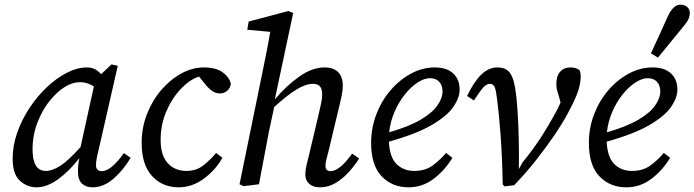

<svg xmlns="http://www.w3.org/2000/svg" viewBox="-20 -787 2966 820"><path d="M119 -149Q119 -57 176 -57Q203 -57 237 -78.5Q271 -100 324 -159L381 -418Q368 -426 353 -431Q338 -436 321 -436Q289 -436 256.5 -415.5Q224 -395 196 -361Q163 -322 141 -266.5Q119 -211 119 -149ZM375 13Q347 13 330 -3Q313 -19 313 -54Q313 -85 319 -112Q275 -55 227.5 -21Q180 13 136 13Q96 13 65 -15Q34 -43 34 -110Q34 -165 53.5 -220.5Q73 -276 106 -326Q139 -376 180.5 -415Q222 -454 266 -476.5Q310 -499 351 -499Q371 -499 385.5 -491.5Q400 -484 412 -470L456 -512L483 -506L401 -146Q395 -124 392.5 -108Q390 -92 390 -82Q390 -56 415 -56Q454 -56 509 -133L538 -113Q508 -62 465.5 -24.5Q423 13 375 13Z M743 13Q674 13 629.5 -35Q585 -83 585 -177Q585 -242 608 -300.5Q631 -359 669.5 -403.5Q708 -448 755 -473.5Q802 -499 850 -499Q902 -499 930.5 -478.5Q959 -458 966 -429Q963 -410 950 -399Q937 -388 919 -388Q901 -388 885.5 -399Q870 -410 856 -428L830 -460Q790 -447 752 -407Q714 -367 690 -310.5Q666 -254 666 -190Q666 -123 696.5 -90Q727 -57 776 -57Q819 -57 849.5 -81.5Q880 -106 903 -134L930 -113Q900 -60 850 -23.5Q800 13 743 13Z M1020 8 1003 0 1101 -479Q1110 -523 1118.5 -565.5Q1127 -608 1134 -651L1036 -660L1042 -695L1212 -740L1232 -731L1154 -364H1155Q1202 -420 1257.5 -459.5Q1313 -499 1366 -499Q1404 -499 1424 -479Q1444 -459 1444 -422Q1444 -400 1438.5 -374.5Q1433 -349 1427 -325L1384 -145Q1378 -123 1374 -106.5Q1370 -90 1370 -79Q1370 -56 1392 -56Q1410 -56 1433 -74Q1456 -92 1484 -131L1514 -110Q1494 -79 1468 -50.5Q1442 -22 1411.5 -4.5Q1381 13 1347 13Q1317 13 1300.5 -2Q1284 -17 1284 -41Q1284 -60 1288.5 -79Q1293 -98 1300 -126L1340 -295Q1346 -320 1351 -343.5Q1356 -367 1356 -383Q1356 -408 1346 -418.5Q1336 -429 1317 -429Q1286 -429 1246.5 -405Q1207 -381 1151 -330L1127 -217Q1117 -163 1106.5 -108.5Q1096 -54 1086 0Z M1816 -453Q1792 -453 1763.5 -434.5Q1735 -416 1709 -383.5Q1683 -351 1665 -309.5Q1647 -268 1642 -222Q1726 -246 1776 -275.5Q1826 -305 1848 -336.5Q1870 -368 1870 -396Q1870 -422 1856 -437.5Q1842 -453 1816 -453ZM1725 13Q1655 13 1610 -34Q1565 -81 1565 -177Q1565 -240 1587 -298Q1609 -356 1647.5 -401Q1686 -446 1735 -472.5Q1784 -499 1837 -499Q1888 -499 1915.5 -473.5Q1943 -448 1943 -404Q1943 -370 1916.5 -331Q1890 -292 1824.5 -253.5Q1759 -215 1641 -182Q1644 -116 1673.5 -86.5Q1703 -57 1749 -57Q1797 -57 1829.5 -81.5Q1862 -106 1885 -134L1912 -113Q1881 -61 1833 -24Q1785 13 1725 13Z M2127 1Q2125 -115 2118 -209.5Q2111 -304 2101 -377Q2097 -409 2090.5 -419Q2084 -429 2072 -429Q2058 -429 2044 -413.5Q2030 -398 2004 -358L1975 -377Q2004 -438 2035.5 -468.5Q2067 -499 2105 -499Q2139 -499 2156 -478Q2173 -457 2180 -411Q2187 -369 2190.5 -312.5Q2194 -256 2195.5 -192Q2197 -128 2196 -65L2212 -94Q2256 -147 2292 -203Q2328 -259 2362 -323Q2365 -330 2368 -336Q2371 -342 2374 -349L2368 -372Q2364 -385 2360 -398.5Q2356 -412 2356 -426Q2356 -463 2372.5 -481Q2389 -499 2416 -499Q2430 -499 2440 -495.5Q2450 -492 2455 -487Q2457 -483 2458.5 -476Q2460 -469 2460 -457Q2460 -433 2449.5 -399.5Q2439 -366 2405 -303Q2382 -260 2347 -208.5Q2312 -157 2268.5 -102Q2225 -47 2176 4L2135 9Z M2746 -453Q2722 -453 2693.5 -434.5Q2665 -416 2639 -383.5Q2613 -351 2595 -309.5Q2577 -268 2572 -222Q2656 -246 2706 -275.5Q2756 -305 2778 -336.5Q2800 -368 2800 -396Q2800 -422 2786 -437.5Q2772 -453 2746 -453ZM2655 13Q2585 13 2540 -34Q2495 -81 2495 -177Q2495 -240 2517 -298Q2539 -356 2577.5 -401Q2616 -446 2665 -472.5Q2714 -499 2767 -499Q2818 -499 2845.5 -473.5Q2873 -448 2873 -404Q2873 -370 2846.5 -331Q2820 -292 2754.5 -253.5Q2689 -215 2571 -182Q2574 -116 2603.5 -86.5Q2633 -57 2679 -57Q2727 -57 2759.5 -81.5Q2792 -106 2815 -134L2842 -113Q2811 -61 2763 -24Q2715 13 2655 13ZM2760 -559Q2779 -600 2797 -639.5Q2815 -679 2833 -719Q2844 -742 2857 -754.5Q2870 -767 2886 -767Q2903 -767 2914.5 -757.5Q2926 -748 2926 -731Q2926 -719 2921 -707Q2916 -695 2902 -678Q2874 -644 2846.5 -610Q2819 -576 2790 -541Z"/></svg>

Font: Source Serif 4 SmText
Style: Italic
Weight: 400
Italic angle: -12°
Designer: Frank Grießhammer
Foundry: Adobe
Version: Version 4.005;hotconv 1.1.0;makeotfexe 2.6.0